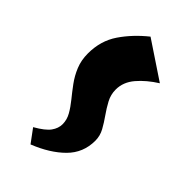

<svg xmlns="http://www.w3.org/2000/svg" viewBox="-229 -772 888 888"><g transform="rotate(45 215.5 -327.5)"><path d="M159 45 111 -20Q162 -49 180 -74Q198 -99 198 -126Q198 -155 183 -181.5Q168 -208 146 -235Q124 -262 101.5 -292.5Q79 -323 64 -359.5Q49 -396 49 -440Q49 -523 91.5 -585.5Q134 -648 199 -700L382 -578Q328 -544 293 -503Q258 -462 258 -413Q258 -380 273.5 -351Q289 -322 308.5 -294.5Q328 -267 343.5 -239Q359 -211 359 -179Q359 -100 304.5 -45.5Q250 9 159 45Z"/></g></svg>

Font: Joti One
Style: Regular
Weight: 400
Designer: Eduardo Rodriguez Tunni
Foundry: Eduardo Rodriguez Tunni
Version: Version 1.002; ttfautohint (v1.8.4.7-5d5b);gftools[0.9.24]